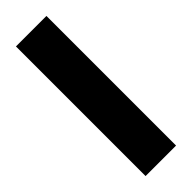

<svg xmlns="http://www.w3.org/2000/svg" viewBox="-207 -605 619 619"><g transform="rotate(-45 102.5 -295.5)"><path d="M33 0V-591H172V0Z"/></g></svg>

Font: Alumni Sans ExtraBold
Style: Regular
Weight: 800
Designer: Robert E. Leuschke
Foundry: Robert E. Leuschke
Version: Version 1.018